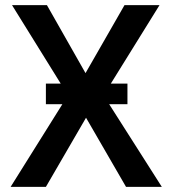

<svg xmlns="http://www.w3.org/2000/svg" viewBox="-20 -731 672 751"><path d="M613 0H473L316.5 -270.5L159.5 0H21.5L224 -323.5H159.5V-404H217.5L27 -711H163.5L314.5 -445L467 -711H604L413.5 -404H478.5V-323.5H407Z"/></svg>

Font: Roberto Sans Medium
Style: Regular
Weight: 500
Designer: Google (font) & Cristiano Sobral (main changes)
Version: Version 1.000;October 12, 2021;FontCreator 14.0.0.2814 64-bi